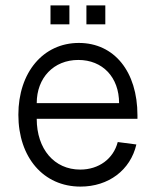

<svg xmlns="http://www.w3.org/2000/svg" viewBox="-20 -675 576 711"><path d="M278 16C382 16 463 -45 485 -140L416 -149C400 -87 346 -47 277 -47C181 -47 116 -123 116 -235H489V-248C489 -410 403 -516 272 -516C140 -516 48 -407 48 -250C48 -92 141 16 278 16ZM421 -293H116C116 -387 179 -453 270 -453C360 -453 421 -389 421 -293ZM300 -585H370V-655H300ZM167 -585H237V-655H167Z"/></svg>

Font: Uncut Sans Book
Style: Regular
Weight: 350
Designer: Kasper Nordkvist
Foundry: UNCUT.wtf
Version: Version 1.304;Glyphs 3.2 (3246)